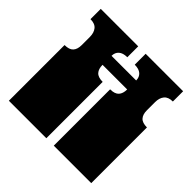

<svg xmlns="http://www.w3.org/2000/svg" viewBox="-179 -887 1058 1058"><g transform="rotate(45 350.0 -358.0)"><path d="M29 -171V-172Q29 -185 29 -191Q29 -197 29 -209V-260Q29 -269 29 -273.5Q29 -278 29 -282.5Q29 -287 29 -296V-297Q29 -310 29 -316Q29 -322 29 -334V-434Q65 -434 80.5 -451Q96 -468 96 -500V-564Q96 -597 80 -616.5Q64 -636 29 -636V-716H321V-631Q288 -631 271 -616Q254 -601 254 -575H446Q446 -601 429 -616Q412 -631 379 -631V-716H671V-636Q636 -636 620 -616.5Q604 -597 604 -564V-500Q604 -468 619.5 -451Q635 -434 671 -434V0H379V-135Q379 -144 379 -148.5Q379 -153 379 -157.5Q379 -162 379 -171V-172Q379 -185 379 -191Q379 -197 379 -209V-260Q379 -269 379 -273.5Q379 -278 379 -282.5Q379 -287 379 -296V-297Q379 -310 379 -316Q379 -322 379 -334V-439Q415 -439 430.5 -456Q446 -473 446 -505H254Q254 -473 269.5 -456Q285 -439 321 -439V0H29V-135Q29 -144 29 -148.5Q29 -153 29 -157.5Q29 -162 29 -171Z"/></g></svg>

Font: Danfo
Style: Regular
Weight: 400
Version: Version 1.000;Glyphs 3.2 (3236)